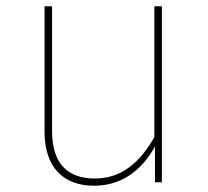

<svg xmlns="http://www.w3.org/2000/svg" viewBox="-20 -581 662 612"><path d="M496 -561H472V-144C428 -66 369 -12 283 -12C195 -12 146 -60 146 -163V-561H122V-161C122 -50 180 11 280 11C373 11 435 -44 474 -114V0H496Z"/></svg>

Font: Glow Sans SC Normal Thin
Style: Regular
Weight: 100
Designer: Ryoko NISHIZUKA (kana, bopomofo & ideographs); Paul D. Hunt (Latin, Greek & Cyrillic); Sandoll Communications, Soo-young
Version: Version 0.93